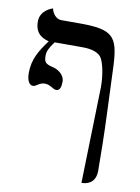

<svg xmlns="http://www.w3.org/2000/svg" viewBox="-87 -626 650 893"><g transform="rotate(10 238.0 -179.0)"><path d="M170 -196C188 -196 193 -215.8 193 -240C193 -264 171 -290 136 -298C99.1 -306.4 94 -316 94 -346C94 -365 103 -384 125 -413H257C303 -413 337 -401 349 -377C361 -354 373 -305 373 -245L361 209C381 209 428 203 428 140C428 77 426 -41 422 -132L413 -357C406 -491 381 -520 225 -520H138C112 -520 95 -544 90 -567C90 -567 31 -551 31 -495C31 -460 43 -426 97 -413C58 -360 31 -317 31 -252C31 -215 44 -196 60 -196C77 -196 86 -216 114 -216C140 -216 155 -196 170 -196Z"/></g></svg>

Font: Libertinus Math
Style: Regular
Weight: 400
Designer: Philipp H. Poll
Foundry: Khaled Hosny
Version: Version 6.2